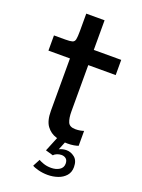

<svg xmlns="http://www.w3.org/2000/svg" viewBox="-169 -781 791 1069"><g transform="rotate(20 226.5 -247.0)"><path d="M298 9Q263 9 228.8 -1.2Q194.5 -11.5 172 -41.5Q149.5 -71.5 149.5 -131V-441H22V-531H89Q117.5 -531 130.2 -534.8Q143 -538.5 146.2 -553.8Q149.5 -569 149.5 -604V-706.5H258V-531H420.5V-441H258V-167Q258 -127 267.8 -104Q277.5 -81 312.5 -81Q327.5 -81 341 -83.5Q354.5 -86 361.5 -89V-0.5Q352.5 3 336 6Q319.5 9 298 9ZM307 45.5Q332.5 45.5 355 63.2Q377.5 81 377.5 120Q377.5 151 359.8 171.2Q342 191.5 313.8 201.2Q285.5 211 254 211Q224.5 211 198 204Q171.5 197 161.5 190L184 147.5Q191.5 152.5 212 160Q232.5 167.5 258 167.5Q287 167.5 307.2 154.8Q327.5 142 327.5 118Q327.5 98.5 316.8 89.2Q306 80 289.5 80Q277 80 264 85Q251 90 244.5 98.5L199 85.5L234 0H286.5L264 55.5Q284 45.5 307 45.5Z"/></g></svg>

Font: Epilogue Medium
Style: Regular
Weight: 500
Designer: Tyler Finck
Foundry: Etcetera Type Co
Version: Version 2.111; ttfautohint (v1.8.3)